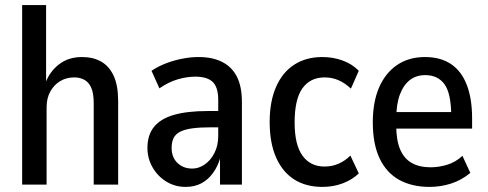

<svg xmlns="http://www.w3.org/2000/svg" viewBox="-20 -725 1916 754"><path d="M67 0V-705H161V-400H159Q175 -444 212 -472.5Q249 -501 302 -501Q346 -501 377.5 -483Q409 -465 426.5 -427Q444 -389 444 -328V0H348V-320Q348 -358 338.5 -380Q329 -402 311.5 -411.5Q294 -421 271 -421Q241 -421 216.5 -406.5Q192 -392 177.5 -365.5Q163 -339 163 -304V0Z M709 9Q667 9 633 -12Q599 -33 579 -68Q559 -103 559 -144Q559 -195 585 -227Q611 -259 663.5 -274Q716 -289 796 -289H850V-225H808Q765 -225 735.5 -221Q706 -217 688 -208Q670 -199 662 -183.5Q654 -168 654 -144Q654 -107 677 -85Q700 -63 735 -63Q761 -63 784.5 -79.5Q808 -96 822.5 -125Q837 -154 837 -191V-333Q837 -382 815.5 -403Q794 -424 747 -424Q714 -424 678 -413.5Q642 -403 606 -378L575 -447Q602 -465 632.5 -476.5Q663 -488 695.5 -494.5Q728 -501 760 -501Q815 -501 853 -481.5Q891 -462 910.5 -423.5Q930 -385 930 -324V0H844V-105H845Q835 -71 816 -45Q797 -19 770.5 -5Q744 9 709 9Z M1246 9Q1181 9 1135 -20.5Q1089 -50 1064 -107Q1039 -164 1039 -246Q1039 -326 1064 -383.5Q1089 -441 1135.5 -471Q1182 -501 1246 -501Q1289 -501 1326.5 -487Q1364 -473 1389 -447L1358 -377Q1336 -398 1310.5 -409.5Q1285 -421 1255 -421Q1198 -421 1167.5 -378Q1137 -335 1137 -244Q1137 -156 1168 -113.5Q1199 -71 1254 -71Q1285 -71 1310.5 -82.5Q1336 -94 1356 -114L1389 -44Q1363 -19 1326 -5Q1289 9 1246 9Z M1667 9Q1598 9 1548 -18.5Q1498 -46 1471 -102.5Q1444 -159 1444 -245Q1444 -324 1468.5 -381Q1493 -438 1539 -469.5Q1585 -501 1649 -501Q1710 -501 1751 -473.5Q1792 -446 1813 -392Q1834 -338 1834 -260V-220H1521V-285H1766L1752 -268Q1752 -357 1726 -393.5Q1700 -430 1650 -430Q1615 -430 1590 -411Q1565 -392 1550.5 -354Q1536 -316 1536 -256V-233Q1536 -174 1551.5 -138Q1567 -102 1597 -85Q1627 -68 1671 -68Q1703 -68 1736 -78Q1769 -88 1796 -113L1827 -46Q1792 -17 1751 -4Q1710 9 1667 9Z"/></svg>

Font: Nunito Sans 10pt Condensed SemiBold
Style: Regular
Weight: 600
Width: 3
Designer: Vernon Adams
Foundry: Vernon Adams
Version: Version 3.101;gftools[0.9.27]